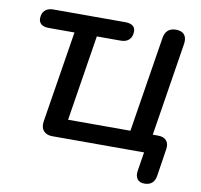

<svg xmlns="http://www.w3.org/2000/svg" viewBox="-93 -812 1132 1083"><g transform="rotate(10 473.0 -270.0)"><path d="M803 173Q775 173 762 155.5Q749 138 754 107L771 0H246Q212 0 195 -19.5Q178 -39 183 -73L267 -598H119Q91 -598 76.5 -610Q62 -622 62 -642Q62 -672 79 -688.5Q96 -705 126 -705H540Q567 -705 582 -694Q597 -683 597 -662Q597 -632 580 -615Q563 -598 533 -598H395L317 -107H674L761 -652Q770 -713 829 -713Q862 -713 877 -694.5Q892 -676 887 -642L797 -75L750 -107H833Q865 -107 880.5 -89Q896 -71 891 -39L867 117Q858 173 803 173Z"/></g></svg>

Font: Nunito Variable Extra Light
Style: Italic
Weight: 200
Italic angle: -9°
Designer: Vernon Adams
Foundry: Vernon Adams
Version: Version 3.602